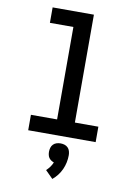

<svg xmlns="http://www.w3.org/2000/svg" viewBox="-105 -803 809 1127"><g transform="rotate(10 300.0 -239.0)"><path d="M99 0V-92H255V-643H115V-735H361V-92H501V0ZM288 257 243 212Q255 201 264.5 188Q274 175 280 160Q271 157 263 151.5Q255 146 250 138.5Q245 131 243 121.5Q241 112 241 103Q241 91 244.5 79Q248 67 256.5 58.5Q265 50 276.5 46.5Q288 43 300 43Q312 43 323.5 46.5Q335 50 343.5 58.5Q352 67 355.5 79Q359 91 359 103Q359 125 354.5 146.5Q350 168 341 188Q332 208 318.5 225.5Q305 243 288 257Z"/></g></svg>

Font: Iosevka Slab Semibold Extended
Style: Regular
Weight: 600
Width: 7
Monospace: yes
Designer: Belleve Invis
Foundry: Belleve Invis
Version: Version 11.1.0; ttfautohint (v1.8.3)